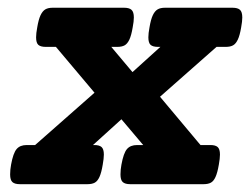

<svg xmlns="http://www.w3.org/2000/svg" viewBox="-20 -471 640 491"><path d="M599.6 -426.3Q599.6 -416.5 596.7 -400.9Q593.3 -380.4 588.1 -369.6Q583 -358.9 575.9 -355Q568.8 -351.1 557.1 -351.1H533.7L389.2 -223.6L492.7 -100.1H518.1Q530.8 -100.1 536.6 -95Q542.5 -89.8 542.5 -75.7Q542.5 -65.9 539.6 -49.8Q536.1 -29.3 531.2 -18.6Q526.4 -7.8 519.3 -3.9Q512.2 0 500.5 0H313Q299.8 0 293.9 -5.4Q288.1 -10.7 288.1 -24.9Q288.1 -37.1 290.5 -49.8Q295.9 -79.6 304.7 -89.8Q313.5 -100.1 330.6 -100.1H346.2L290.5 -166L217.8 -100.1H221.2Q233.9 -100.1 239.7 -95Q245.6 -89.8 245.6 -75.7Q245.6 -65.9 242.7 -49.8Q239.3 -29.3 234.4 -18.6Q229.5 -7.8 222.4 -3.9Q215.3 0 203.6 0H30.8Q17.6 0 11.7 -5.4Q5.9 -10.7 5.9 -24.9Q5.9 -37.1 8.3 -49.8Q13.7 -79.6 22.5 -89.8Q31.2 -100.1 48.3 -100.1H69.8L221.7 -233.9L123 -351.1H97.2Q84 -351.1 78.1 -356.2Q72.3 -361.3 72.3 -375.5Q72.3 -385.7 75.2 -400.9Q78.6 -421.4 83.7 -432.1Q88.9 -442.9 95.9 -447Q103 -451.2 114.7 -451.2H297.4Q310.5 -451.2 316.4 -445.8Q322.3 -440.4 322.3 -426.3Q322.3 -416.5 319.3 -400.9Q315.9 -380.4 310.8 -369.6Q305.7 -358.9 298.6 -355Q291.5 -351.1 279.8 -351.1H264.6L318.8 -286.6L390.1 -351.1H384.3Q371.1 -351.1 365.2 -356.2Q359.4 -361.3 359.4 -375.5Q359.4 -385.7 362.3 -400.9Q365.7 -421.4 370.8 -432.1Q376 -442.9 383.1 -447Q390.1 -451.2 401.9 -451.2H574.7Q587.9 -451.2 593.8 -445.8Q599.6 -440.4 599.6 -426.3Z"/></svg>

Font: Courier Prime
Style: Bold Italic
Weight: 700
Italic angle: -10°
Designer: Alan Dague-Greene
Foundry: Quote-Unquote Apps
Version: Version 3.018